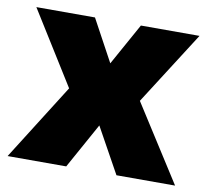

<svg xmlns="http://www.w3.org/2000/svg" viewBox="-66 -627 763 700"><g transform="rotate(10 315.0 -276.5)"><path d="M183 -282 14 -553H231L315 -398L401 -553H618L445 -282L625 0H408L315 -168L222 0H5Z"/></g></svg>

Font: Noto Sans Gujarati UI Black
Style: Regular
Weight: 900
Designer: Jelle Bosma - Monotype Design Team, Universal Thirst
Foundry: Monotype Imaging Inc.
Version: Version 2.106; ttfautohint (v1.8.4.7-5d5b)